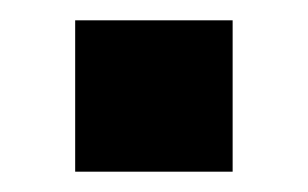

<svg xmlns="http://www.w3.org/2000/svg" viewBox="-20 -169 303 189"><path d="M54 0V-149H209V0Z"/></svg>

Font: Maven Pro ExtraBold
Style: Regular
Weight: 800
Designer: Joe Prince
Foundry: Joe Prince
Version: Version 2.100